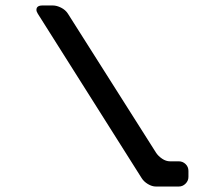

<svg xmlns="http://www.w3.org/2000/svg" viewBox="-20 -680 768 701"><path d="M497 -30Q505 -17 520 -8Q535 1 549 1H633Q647 1 657.5 -9.5Q668 -20 668 -34V-56Q668 -71 657.5 -81Q647 -91 633 -91H601Q586 -91 572 -100.5Q558 -110 550 -122L228 -630Q219 -644 203 -652Q187 -660 173 -660H135Q113 -660 113 -644Q113 -638 118 -630Z"/></svg>

Font: WDXL Lubrifont SC
Style: Regular
Weight: 400
Designer: [WDXL Lubrifont] Copyright 2020-2022 (c) NightFurySL2001, Skr-ZERO; [ZCOOL QingKe HuangYou] Copyright 2018-2022 (c) The 
Version: Version 2.001;hotconv 1.1.1;makeotfexe 2.6.0